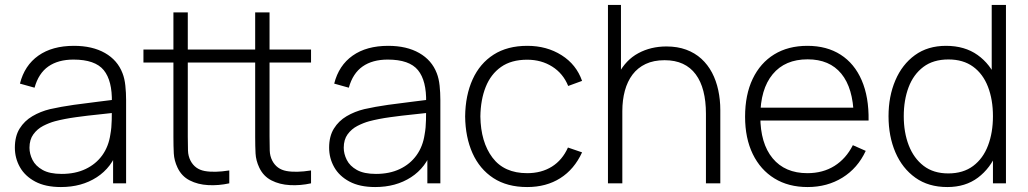

<svg xmlns="http://www.w3.org/2000/svg" viewBox="-20 -740 4150 775"><path d="M226 15Q163.5 15 122.2 -7Q81 -29 60.5 -65.2Q40 -101.5 40 -144Q40 -190 59.2 -221Q78.5 -252 110.8 -271Q143 -290 182 -299.5Q226.5 -309.5 278 -316.8Q329.5 -324 376.2 -329.5Q423 -335 452.5 -339L431.5 -326.5Q433.5 -414 398.8 -456.8Q364 -499.5 276.5 -499.5Q215 -499.5 175.2 -471.8Q135.5 -444 119.5 -386L60.5 -402.5Q79 -476 135 -515.5Q191 -555 278.5 -555Q353 -555 403.8 -526Q454.5 -497 474.5 -444.5Q483 -423 486 -394.2Q489 -365.5 489 -336.5V0H436.5V-142L456 -137Q431.5 -64 370.5 -24.5Q309.5 15 226 15ZM229 -38Q284 -38 325.5 -57.8Q367 -77.5 392.8 -113.2Q418.5 -149 425.5 -197.5Q430.5 -224.5 431 -256Q431.5 -287.5 431.5 -302.5L456.5 -286.5Q424 -282.5 378.8 -278Q333.5 -273.5 286.5 -267Q239.5 -260.5 201.5 -250.5Q178 -244 154.2 -231.8Q130.5 -219.5 114.8 -198Q99 -176.5 99 -143.5Q99 -119 111.2 -94.5Q123.5 -70 152 -54Q180.5 -38 229 -38Z M905.5 0Q862.5 9.5 820.5 7.2Q778.5 5 745.8 -11.8Q713 -28.5 696.5 -63.5Q683 -92 681.5 -121Q680 -150 680 -187.5V-690H738V-188.5Q738 -154.5 738.8 -132.2Q739.5 -110 749 -91.5Q767 -57 806 -49.8Q845 -42.5 905.5 -52ZM559 -487.5V-540H905.5V-487.5ZM1235.5 0Q1192.5 9.5 1150.5 7.2Q1108.5 5 1075.8 -11.8Q1043 -28.5 1026.5 -63.5Q1013 -92 1011.5 -121Q1010 -150 1010 -187.5V-690H1068V-188.5Q1068 -154.5 1068.8 -132.2Q1069.5 -110 1079 -91.5Q1097 -57 1136 -49.8Q1175 -42.5 1235.5 -52ZM889 -487.5V-540H1235.5V-487.5Z M1494.5 15Q1432 15 1390.8 -7Q1349.5 -29 1329 -65.2Q1308.5 -101.5 1308.5 -144Q1308.5 -190 1327.8 -221Q1347 -252 1379.2 -271Q1411.5 -290 1450.5 -299.5Q1495 -309.5 1546.5 -316.8Q1598 -324 1644.8 -329.5Q1691.5 -335 1721 -339L1700 -326.5Q1702 -414 1667.2 -456.8Q1632.5 -499.5 1545 -499.5Q1483.5 -499.5 1443.8 -471.8Q1404 -444 1388 -386L1329 -402.5Q1347.5 -476 1403.5 -515.5Q1459.5 -555 1547 -555Q1621.5 -555 1672.2 -526Q1723 -497 1743 -444.5Q1751.5 -423 1754.5 -394.2Q1757.5 -365.5 1757.5 -336.5V0H1705V-142L1724.5 -137Q1700 -64 1639 -24.5Q1578 15 1494.5 15ZM1497.5 -38Q1552.5 -38 1594 -57.8Q1635.5 -77.5 1661.2 -113.2Q1687 -149 1694 -197.5Q1699 -224.5 1699.5 -256Q1700 -287.5 1700 -302.5L1725 -286.5Q1692.5 -282.5 1647.2 -278Q1602 -273.5 1555 -267Q1508 -260.5 1470 -250.5Q1446.5 -244 1422.8 -231.8Q1399 -219.5 1383.2 -198Q1367.5 -176.5 1367.5 -143.5Q1367.5 -119 1379.8 -94.5Q1392 -70 1420.5 -54Q1449 -38 1497.5 -38Z M2108 15Q2027 15 1971.5 -21.2Q1916 -57.5 1887.2 -121.8Q1858.5 -186 1857.5 -270Q1858.5 -355.5 1887.8 -419.8Q1917 -484 1972.5 -519.5Q2028 -555 2108.5 -555Q2187 -555 2246.8 -517.2Q2306.5 -479.5 2329.5 -413.5L2273.5 -393Q2253 -443.5 2209 -471.2Q2165 -499 2108 -499Q2044 -499 2002.5 -469.8Q1961 -440.5 1940.5 -389Q1920 -337.5 1919 -270Q1920.5 -166.5 1967.8 -103.8Q2015 -41 2108 -41Q2165.5 -41 2207.8 -67.5Q2250 -94 2272.5 -144.5L2329.5 -125Q2298 -56.5 2241.5 -20.8Q2185 15 2108 15Z M2829.5 0V-281Q2829.5 -332 2819.2 -372Q2809 -412 2788.2 -440Q2767.5 -468 2736.2 -482.5Q2705 -497 2662.5 -497Q2618.5 -497 2586.2 -481.8Q2554 -466.5 2533.2 -439Q2512.5 -411.5 2502.2 -373.8Q2492 -336 2492 -291.5L2446.5 -297Q2446.5 -384.5 2476.2 -441.2Q2506 -498 2556.5 -525.2Q2607 -552.5 2670 -552.5Q2714.5 -552.5 2749.8 -539.5Q2785 -526.5 2811 -502.8Q2837 -479 2854 -446.8Q2871 -414.5 2879.2 -376Q2887.5 -337.5 2887.5 -295.5V0ZM2434 0V-720H2486.5V-304H2492V0Z M3240 15Q3162.5 15 3106 -19.8Q3049.5 -54.5 3018.5 -118.2Q2987.5 -182 2987.5 -269Q2987.5 -357.5 3018.2 -421.8Q3049 -486 3105.2 -520.5Q3161.5 -555 3239 -555Q3317.5 -555 3373.2 -519.2Q3429 -483.5 3458.2 -416Q3487.5 -348.5 3486 -253.5H3426V-273.5Q3423.5 -384.5 3376 -442.5Q3328.5 -500.5 3240 -500.5Q3148.5 -500.5 3098.8 -440.2Q3049 -380 3049 -270Q3049 -161 3098.8 -101Q3148.5 -41 3239 -41Q3301.5 -41 3348.2 -70.2Q3395 -99.5 3422.5 -154L3474.5 -131Q3442 -61 3380.5 -23Q3319 15 3240 15ZM3027 -253.5V-305.5H3453.5V-253.5Z M3804 15Q3727.5 15 3674.8 -22.8Q3622 -60.5 3594.2 -125.2Q3566.5 -190 3566.5 -271Q3566.5 -351 3594 -415.5Q3621.5 -480 3673.2 -517.5Q3725 -555 3798.5 -555Q3874 -555 3926 -518Q3978 -481 4004.5 -416.8Q4031 -352.5 4031 -271Q4031 -190 4004.5 -125.5Q3978 -61 3927.5 -23Q3877 15 3804 15ZM3807.5 -40Q3868 -40 3908.2 -70.2Q3948.5 -100.5 3968.2 -152.8Q3988 -205 3988 -271Q3988 -337.5 3968 -389.5Q3948 -441.5 3908 -470.8Q3868 -500 3808.5 -500Q3747 -500 3707 -469.8Q3667 -439.5 3647.5 -387.8Q3628 -336 3628 -271Q3628 -205.5 3648.2 -153.2Q3668.5 -101 3708.2 -70.5Q3748 -40 3807.5 -40ZM3988 0V-416H3983V-720H4040.5V0Z"/></svg>

Font: Manrope ExtraLight Light
Style: Regular
Weight: 300
Version: Version 4.504